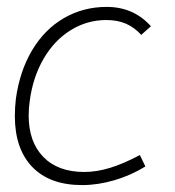

<svg xmlns="http://www.w3.org/2000/svg" viewBox="-20 -530 507 556"><path d="M23 -194Q23 -219 26 -244Q37 -324 73 -384.5Q109 -445 165 -477.5Q221 -510 289 -510Q367 -510 417 -454L389 -429Q369 -451 344.5 -461.5Q320 -472 288 -472Q232 -472 184.5 -442.5Q137 -413 106 -359.5Q75 -306 66 -237Q63 -216 63 -196Q63 -119 105.5 -75.5Q148 -32 224 -32Q260 -32 299 -44Q338 -56 385 -81L401 -48Q359 -22 311 -8Q263 6 218 6Q124 6 73.5 -46.5Q23 -99 23 -194Z"/></svg>

Font: Bellota Text Light
Style: Italic
Weight: 300
Italic angle: -7.5°
Designer: Kemie Guaida
Foundry: Kemie Guaida
Version: Version 4.001